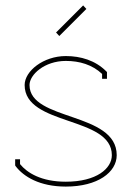

<svg xmlns="http://www.w3.org/2000/svg" viewBox="-20 -680 486 709"><path d="M54 -74V-92H36V-69L38 -66C67 -28 126 9 223 9C341 9 411 -44 411 -107C411 -268 89 -232 89 -366C89 -404 144 -455 223 -455C274 -455 321 -441 357 -407V-389H375V-414L372 -417C332 -457 278 -473 223 -473C141 -473 71 -418 71 -366C71 -214 393 -252 393 -107C393 -58 337 -9 223 -9C132 -9 80 -42 54 -74ZM199 -547 299 -647 287 -660 187 -560Z"/></svg>

Font: Rawengulk
Style: Light
Weight: 300
Version: Version 0.9